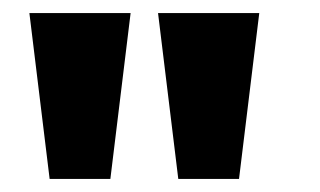

<svg xmlns="http://www.w3.org/2000/svg" viewBox="-20 -777 490 294"><path d="M25 -757H180L149 -503H56ZM222 -757H377L346 -503H253Z"/></svg>

Font: League Mono Condensed ExtraBold
Style: Regular
Weight: 800
Width: 1
Designer: Tyler Finck
Foundry: The League of Moveable Type / Tyler Finck
Version: Version 2.210